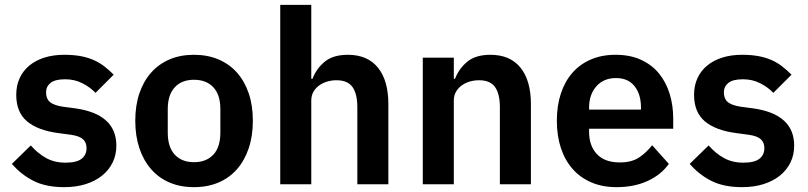

<svg xmlns="http://www.w3.org/2000/svg" viewBox="-20 -760 3335 792"><path d="M245 12Q170 12 119 -13.5Q68 -39 29 -84L107 -160Q136 -127 170.5 -108Q205 -89 250 -89Q296 -89 316.5 -105Q337 -121 337 -149Q337 -172 322.5 -185.5Q308 -199 273 -204L221 -211Q136 -222 91.5 -259.5Q47 -297 47 -369Q47 -407 61 -437.5Q75 -468 101 -489.5Q127 -511 163.5 -522.5Q200 -534 245 -534Q283 -534 312.5 -528.5Q342 -523 366 -512.5Q390 -502 410 -486.5Q430 -471 449 -452L374 -377Q351 -401 319 -417Q287 -433 249 -433Q207 -433 188.5 -418Q170 -403 170 -379Q170 -353 185.5 -339.5Q201 -326 238 -320L291 -313Q460 -289 460 -159Q460 -121 444.5 -89.5Q429 -58 401 -35.5Q373 -13 333.5 -0.5Q294 12 245 12Z M780 12Q724 12 679.5 -7Q635 -26 603.5 -62Q572 -98 555 -148.5Q538 -199 538 -262Q538 -325 555 -375Q572 -425 603.5 -460.5Q635 -496 679.5 -515Q724 -534 780 -534Q836 -534 881 -515Q926 -496 957.5 -460.5Q989 -425 1006 -375Q1023 -325 1023 -262Q1023 -199 1006 -148.5Q989 -98 957.5 -62Q926 -26 881 -7Q836 12 780 12ZM780 -91Q831 -91 860 -122Q889 -153 889 -213V-310Q889 -369 860 -400Q831 -431 780 -431Q730 -431 701 -400Q672 -369 672 -310V-213Q672 -153 701 -122Q730 -91 780 -91Z M1136 -740H1264V-435H1269Q1285 -477 1319.5 -505.5Q1354 -534 1415 -534Q1496 -534 1539 -481Q1582 -428 1582 -330V0H1454V-317Q1454 -373 1434 -401Q1414 -429 1368 -429Q1348 -429 1329.5 -423.5Q1311 -418 1296.5 -407.5Q1282 -397 1273 -381.5Q1264 -366 1264 -345V0H1136Z M1724 0V-522H1852V-435H1857Q1873 -477 1907.5 -505.5Q1942 -534 2003 -534Q2084 -534 2127 -481Q2170 -428 2170 -330V0H2042V-317Q2042 -373 2022 -401Q2002 -429 1956 -429Q1936 -429 1917.5 -423.5Q1899 -418 1884.5 -407.5Q1870 -397 1861 -381.5Q1852 -366 1852 -345V0Z M2523 12Q2465 12 2419.5 -7.5Q2374 -27 2342.5 -62.5Q2311 -98 2294 -148.5Q2277 -199 2277 -262Q2277 -324 2293.5 -374Q2310 -424 2341 -459.5Q2372 -495 2417 -514.5Q2462 -534 2519 -534Q2580 -534 2625 -513Q2670 -492 2699 -456Q2728 -420 2742.5 -372.5Q2757 -325 2757 -271V-229H2410V-216Q2410 -159 2442 -124.5Q2474 -90 2537 -90Q2585 -90 2615.5 -110Q2646 -130 2670 -161L2739 -84Q2707 -39 2651.5 -13.5Q2596 12 2523 12ZM2521 -438Q2470 -438 2440 -404Q2410 -370 2410 -316V-308H2624V-317Q2624 -371 2597.5 -404.5Q2571 -438 2521 -438Z M3041 12Q2966 12 2915 -13.5Q2864 -39 2825 -84L2903 -160Q2932 -127 2966.5 -108Q3001 -89 3046 -89Q3092 -89 3112.5 -105Q3133 -121 3133 -149Q3133 -172 3118.5 -185.5Q3104 -199 3069 -204L3017 -211Q2932 -222 2887.5 -259.5Q2843 -297 2843 -369Q2843 -407 2857 -437.5Q2871 -468 2897 -489.5Q2923 -511 2959.5 -522.5Q2996 -534 3041 -534Q3079 -534 3108.5 -528.5Q3138 -523 3162 -512.5Q3186 -502 3206 -486.5Q3226 -471 3245 -452L3170 -377Q3147 -401 3115 -417Q3083 -433 3045 -433Q3003 -433 2984.5 -418Q2966 -403 2966 -379Q2966 -353 2981.5 -339.5Q2997 -326 3034 -320L3087 -313Q3256 -289 3256 -159Q3256 -121 3240.5 -89.5Q3225 -58 3197 -35.5Q3169 -13 3129.5 -0.5Q3090 12 3041 12Z"/></svg>

Font: IBM Plex Sans Hebrew SmBld
Style: Regular
Weight: 600
Designer: Mike Abbink, Paul van der Laan, Pieter van Rosmalen, Yanek Iontef
Foundry: Bold Monday
Version: Version 1.3